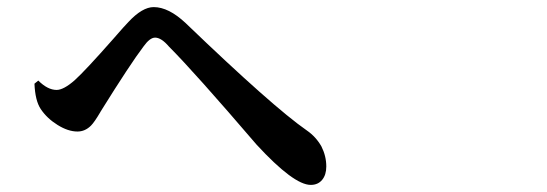

<svg xmlns="http://www.w3.org/2000/svg" viewBox="-20 -604 1540 541"><path d="M855.5 -83Q807.6 -83 703.1 -196.3Q527.3 -401.4 456.1 -472.7Q434.6 -498 417 -498Q402.3 -498 384.8 -473.6Q347.7 -424.8 263.7 -290L262.7 -288.1Q246.1 -259.8 236.3 -250Q219.7 -233.4 198.2 -233.4Q171.9 -233.4 142.1 -252Q112.3 -270.5 94.7 -296.9Q79.1 -320.3 77.1 -368.2L87.9 -377Q114.3 -350.6 139.6 -350.6Q159.2 -350.6 190.4 -377.9Q220.7 -405.3 299.8 -495.1Q332 -532.2 341.8 -542Q380.9 -584 413.1 -584Q455.1 -584 502.9 -539.1Q749 -302.7 844.7 -236.3Q870.1 -218.8 885.7 -191.4Q899.4 -164.1 899.4 -134.8Q899.4 -111.3 887.7 -97.2Q876 -83 855.5 -83Z"/></svg>

Font: Bpmf GenRyu Min B
Style: B
Weight: 700
Foundry: But Ko
Version: Version 1.320